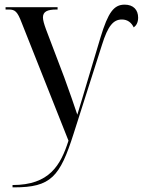

<svg xmlns="http://www.w3.org/2000/svg" viewBox="-20 -567 615 827"><path d="M34 230V240H41C199 240 238 195 297 9L419 -373C445 -457 469 -483 505 -483C529 -483 546 -470 556 -449C566 -456 575 -469 575 -491C575 -524 555 -547 517 -547C471 -547 446 -515 413 -406L354 -209C342 -169 328 -121 313 -73C300 -113 279 -172 257 -233L178 -441C170 -463 165 -480 165 -492C165 -517 184 -526 223 -526H228V-536H4V-526H18C45 -526 55 -517 73 -470L275 39C241 145 193 230 34 230Z"/></svg>

Font: Noto Serif Display SemiCondensed
Style: Regular
Weight: 400
Width: 4
Designer: Monotype Design Team
Foundry: Monotype Imaging Inc.
Version: Version 2.009